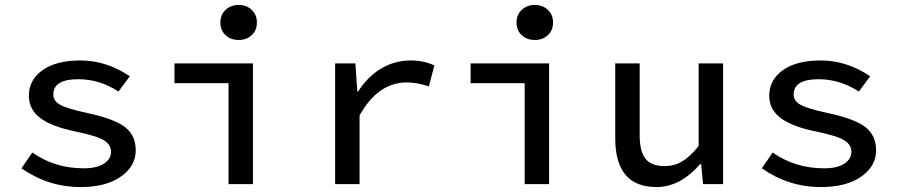

<svg xmlns="http://www.w3.org/2000/svg" viewBox="-20 -746 3640 778"><path d="M306 12Q176 12 67 -64L111 -128Q202 -64 319 -64Q373 -64 401.5 -83Q430 -102 430 -131Q430 -159 402 -177Q374 -195 287 -213Q189 -233 143 -268Q97 -303 97 -358Q97 -422 152 -461.5Q207 -501 306 -501Q411 -501 506 -437L460 -375Q384 -425 297 -425Q196 -425 196 -363Q196 -336 225.5 -320.5Q255 -305 330 -289Q446 -264 488 -230Q530 -196 530 -137Q530 -73 470 -30.5Q410 12 306 12Z M906 0V-409H687V-489H1005V0ZM873 -655Q873 -686 894 -706Q915 -726 947 -726Q979 -726 1000 -706Q1021 -686 1021 -655Q1021 -623 1000 -603.5Q979 -584 947 -584Q915 -584 894 -603.5Q873 -623 873 -655Z M1338 0V-489H1420L1428 -375H1431Q1469 -435 1524 -468Q1579 -501 1644 -501Q1697 -501 1740 -481L1718 -396Q1670 -412 1629 -412Q1511 -412 1437 -278V0Z M2106 0V-409H1887V-489H2205V0ZM2073 -655Q2073 -686 2094 -706Q2115 -726 2147 -726Q2179 -726 2200 -706Q2221 -686 2221 -655Q2221 -623 2200 -603.5Q2179 -584 2147 -584Q2115 -584 2094 -603.5Q2073 -623 2073 -655Z M2640 12Q2473 12 2473 -186V-489H2572V-199Q2572 -133 2595.5 -103Q2619 -73 2674 -73Q2712 -73 2743.5 -91.5Q2775 -110 2811 -154V-489H2910V0H2829L2821 -81H2817Q2736 12 2640 12Z M3306 12Q3176 12 3067 -64L3111 -128Q3202 -64 3319 -64Q3373 -64 3401.5 -83Q3430 -102 3430 -131Q3430 -159 3402 -177Q3374 -195 3287 -213Q3189 -233 3143 -268Q3097 -303 3097 -358Q3097 -422 3152 -461.5Q3207 -501 3306 -501Q3411 -501 3506 -437L3460 -375Q3384 -425 3297 -425Q3196 -425 3196 -363Q3196 -336 3225.5 -320.5Q3255 -305 3330 -289Q3446 -264 3488 -230Q3530 -196 3530 -137Q3530 -73 3470 -30.5Q3410 12 3306 12Z"/></svg>

Font: TypoPRO Source Code Pro
Style: Regular
Weight: 500
Monospace: yes
Designer: Paul D. Hunt, Teo Tuominen
Foundry: Adobe Systems Incorporated
Version: Version 2.010;PS 1.0;hotconv 1.0.84;makeotf.lib2.5.63406